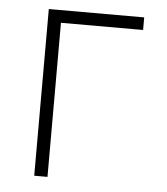

<svg xmlns="http://www.w3.org/2000/svg" viewBox="-45 -586 545 626"><g transform="rotate(5 228.0 -272.5)"><path d="M402 -545.5H89.8V0H133.2V-504.3H402Z"/></g></svg>

Font: Karasuma Gothic
Style: Thin
Weight: 200
Designer: Rasmus Andersson / Ryoko Ishizuka
Foundry: rsms
Version: Version 1.00